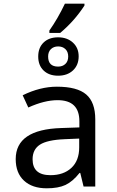

<svg xmlns="http://www.w3.org/2000/svg" viewBox="-20 -1020 640 1050"><path d="M437 0 418.9 -74.2H415Q377.4 -26.9 337.9 -8.5Q298.3 9.8 235.8 9.8Q156.2 9.8 111.1 -32.2Q65.9 -74.2 65.9 -149.9Q65.9 -312 314.9 -319.8L414.1 -323.2V-356.9Q414.1 -472.2 294.9 -472.2Q223.1 -472.2 134.8 -432.1L104 -499Q199.7 -545.9 291 -545.9Q401.9 -545.9 451.4 -503.4Q501 -460.9 501 -367.2V0ZM413.1 -262.2 334 -258.8Q238.3 -254.9 198.2 -228.8Q158.2 -202.6 158.2 -148.9Q158.2 -62 255.9 -62Q327.6 -62 370.4 -101.8Q413.1 -141.6 413.1 -213.9ZM297.9 -606Q248 -606 218.5 -634.3Q189 -662.6 189 -710.9Q189 -759.3 218.5 -787.6Q248 -815.9 297.9 -815.9Q347.2 -815.9 378.7 -787.1Q410.2 -758.3 410.2 -711.9Q410.2 -664.1 379.2 -635Q348.1 -606 297.9 -606ZM297.9 -766.1Q273.9 -766.1 258.5 -751.5Q243.2 -736.8 243.2 -710.9Q243.2 -655.8 297.9 -655.8Q322.3 -655.8 337.6 -670.4Q353 -685.1 353 -710.9Q353 -736.8 337.6 -751.5Q322.3 -766.1 297.9 -766.1ZM250 -853Q295.9 -918 335 -1000H441.9V-989.7Q387.2 -905.3 309.1 -839.8H250Z"/></svg>

Font: WenQuanYi Micro Hei Mono
Style: Regular
Weight: 400
Foundry: Ascender Corporation
Version: Version 0.2.0-beta